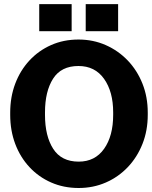

<svg xmlns="http://www.w3.org/2000/svg" viewBox="-20 -916 748 946"><path d="M367.7 10.3Q293.9 10.3 232.2 -16.8Q170.4 -43.9 125 -92.8Q79.6 -141.6 54.9 -207.3Q30.3 -272.9 30.3 -350.1V-361.3Q30.3 -438 54.9 -503.4Q79.6 -568.8 124.8 -617.7Q169.9 -666.5 231.4 -693.8Q293 -721.2 366.7 -721.2Q439 -721.2 501 -693.8Q563 -666.5 609.6 -617.7Q656.2 -568.8 682.1 -503.4Q708 -438 708 -361.3V-350.1Q708 -272.9 682.1 -207.3Q656.2 -141.6 609.9 -92.8Q563.5 -43.9 501.5 -16.8Q439.5 10.3 367.7 10.3ZM367.7 -119.6Q448.2 -119.6 492.9 -182.9Q537.6 -246.1 537.6 -350.1V-362.3Q537.6 -464.4 492.7 -527.6Q447.8 -590.8 366.7 -590.8Q281.2 -590.8 241.5 -528.3Q201.7 -465.8 201.7 -362.3V-350.1Q201.7 -245.6 242.2 -182.6Q282.7 -119.6 367.7 -119.6ZM402.3 -762.2V-895.5H562V-762.2ZM173.3 -762.2V-895.5H333V-762.2Z"/></svg>

Font: Roboto Slab Black
Style: Regular
Weight: 900
Designer: Google
Version: Version 2.000; ttfautohint (v1.8.1.43-b0c9)